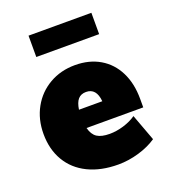

<svg xmlns="http://www.w3.org/2000/svg" viewBox="-133 -809 803 913"><g transform="rotate(-20 268.5 -352.0)"><path d="M513 -206H226Q235 -171 257 -156.5Q279 -142 321 -142Q355 -142 391.5 -153Q428 -164 455 -183L505 -48Q467 -22 414.5 -6.5Q362 9 310 9Q222 9 157.5 -22.5Q93 -54 58.5 -112.5Q24 -171 24 -249Q24 -323 56.5 -381.5Q89 -440 146.5 -473Q204 -506 276 -506Q348 -506 401.5 -474.5Q455 -443 484 -385Q513 -327 513 -249ZM222 -300H340Q334 -368 282 -368Q256 -368 241.5 -351.5Q227 -335 222 -300ZM117 -713H435V-605H117Z"/></g></svg>

Font: Nunito Sans Heavy
Style: Regular
Weight: 400
Designer: Vernon Adams
Foundry: Vernon Adams
Version: Version 2.500